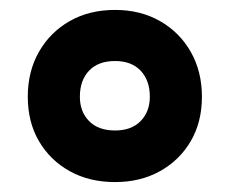

<svg xmlns="http://www.w3.org/2000/svg" viewBox="-20 -744 463 387"><path d="M212 -377Q160 -377 120.5 -399Q81 -421 58.5 -459.5Q36 -498 36 -549Q36 -600 58.5 -639.5Q81 -679 120.5 -701.5Q160 -724 212 -724Q263 -724 302.5 -701.5Q342 -679 364.5 -639.5Q387 -600 387 -549Q387 -498 364.5 -459.5Q342 -421 302.5 -399Q263 -377 212 -377ZM212 -481Q245 -481 263.5 -500Q282 -519 282 -549Q282 -582 263.5 -601.5Q245 -621 212 -621Q178 -621 159.5 -601.5Q141 -582 141 -549Q141 -519 159.5 -500Q178 -481 212 -481Z"/></svg>

Font: Noto Sans Georgian ExtraBold
Style: Regular
Weight: 800
Designer: Monotype Design Team, Akaki Razmadze
Foundry: Google LLC
Version: Version 2.005; ttfautohint (v1.8.4.7-5d5b)